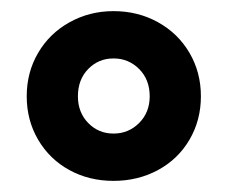

<svg xmlns="http://www.w3.org/2000/svg" viewBox="-20 -730 409 345"><path d="M28 -557Q28 -600 48.5 -635Q69 -670 105 -690Q141 -710 184 -710Q228 -710 264 -690Q300 -670 320.5 -635Q341 -600 341 -557Q341 -514 320.5 -479Q300 -444 264 -424.5Q228 -405 184 -405Q140 -405 104.5 -424.5Q69 -444 48.5 -479Q28 -514 28 -557ZM249 -557Q249 -587 230 -606Q211 -625 184 -625Q157 -625 138.5 -606Q120 -587 120 -557Q120 -528 138.5 -509Q157 -490 184 -490Q211 -490 230 -509Q249 -528 249 -557Z"/></svg>

Font: wassup Sans
Style: Black
Weight: 900
Version: Version 2.001